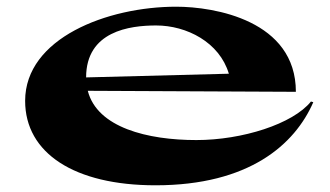

<svg xmlns="http://www.w3.org/2000/svg" viewBox="-20 -539 985 573"><path d="M446 -463C537 -463 635 -413 663 -319L237 -308C237 -446 367 -463 446 -463ZM55 -238C55 -82 202 14 444 14C724 14 860 -108 915 -234L908 -236C854 -169 703 -121 566 -121C421 -121 270 -158 242 -268L863 -265C863 -478 620 -519 506 -519C300 -519 55 -425 55 -238Z"/></svg>

Font: Coconat
Style: Bold
Weight: 900
Width: 8
Designer: Sara Lavazza
Foundry: Collletttivo
Version: Version 1.000;Glyphs 3.2 (3217)